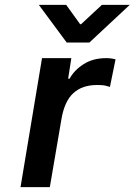

<svg xmlns="http://www.w3.org/2000/svg" viewBox="-20 -766 551 786"><path d="M152 -528H272L259 -444H265Q284 -479 322.5 -503.5Q361 -528 415 -528Q435 -528 453 -523L430 -410Q416 -415 405.5 -416.5Q395 -418 377 -418Q316 -418 279.5 -384Q243 -350 231 -275L184 0H64ZM251 -746 308 -667H312L397 -746H511L346 -592H253L139 -746Z"/></svg>

Font: Be Vietnam SemiBold
Style: Italic
Weight: 600
Italic angle: -9.556°
Designer: Gabriel Lam
Foundry: TypeRant
Version: Version 3.000